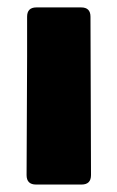

<svg xmlns="http://www.w3.org/2000/svg" viewBox="-20 -495 315 515"><path d="M52.7 -343.8V-450.2Q52.7 -475.1 77.6 -475.1H197.8Q222.7 -475.1 222.7 -450.2Q222.7 -344.2 223.4 -238Q224.1 -131.8 224.1 -25.4Q224.1 0 198.7 0H76.7Q51.3 0 51.3 -25.4Q51.3 -105 52 -184.6Q52.7 -264.2 52.7 -343.8Z"/></svg>

Font: Belanosima SemiBold
Style: Regular
Weight: 600
Designer: The DocRepair Project, Santiago Orozco
Foundry: Google
Version: Version 2.000